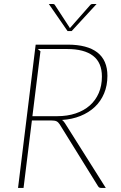

<svg xmlns="http://www.w3.org/2000/svg" viewBox="-20 -922 594 942"><path d="M139 -352H261Q310.5 -352 351 -365.5Q391.5 -379 420.2 -404.2Q449 -429.5 464.5 -465.5Q480 -501.5 480 -546.5Q480 -615 436.5 -648.2Q393 -681.5 309.5 -681.5H165.5L178.5 -670.5ZM312 -703Q408 -703 457.5 -664.8Q507 -626.5 507 -550Q507 -502.5 490.8 -463.8Q474.5 -425 445 -397.2Q415.5 -369.5 374.5 -353Q333.5 -336.5 284.5 -333.5Q292.5 -327.5 298.5 -318L499 0H477.5Q472 0 468.2 -1.5Q464.5 -3 461 -8.5L272.5 -312.5Q265.5 -323 257.2 -327Q249 -331 230.5 -331H136.5L95.5 0H68.5L155 -703ZM454 -902.5 331.5 -769.5H311.5L219.5 -902.5H238Q240.5 -902.5 244 -901.8Q247.5 -901 249.5 -897L321 -787.5Q322.5 -785.5 323 -783.5L326 -787.5L422.5 -897Q426 -901 429.5 -901.8Q433 -902.5 435.5 -902.5Z"/></svg>

Font: Lato ExtraLight
Style: Italic
Weight: 275
Italic angle: -7°
Designer: Lukasz Dziedzic with Adam Twardoch and Botio Nikoltchev
Foundry: tyPoland Lukasz Dziedzic
Version: Version 2.015; 2015-08-06; http://www.latofonts.com/